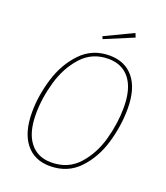

<svg xmlns="http://www.w3.org/2000/svg" viewBox="-156 -966 934 1082"><g transform="rotate(20 311.5 -425.0)"><path d="M573 -443Q573 -341 542.5 -237Q512 -133 444 -61.5Q376 10 270 10Q177 10 125 -55.5Q73 -121 73 -241Q73 -340 104.5 -444Q136 -548 204.5 -619.5Q273 -691 376 -691Q469 -691 521 -627Q573 -563 573 -443ZM97 -240Q97 -129 142.5 -70.5Q188 -12 270 -12Q371 -12 433.5 -81.5Q496 -151 523 -250Q550 -349 550 -443Q550 -554 504.5 -612.5Q459 -671 376 -671Q279 -671 216.5 -602Q154 -533 125.5 -433.5Q97 -334 97 -240ZM468 -860 478 -836 306 -764 299 -779Z"/></g></svg>

Font: Fira Sans Condensed Thin
Style: Italic
Weight: 250
Width: 3
Italic angle: -8°
Designer: Carrois Corporate & Edenspiekermann AG
Foundry: Carrois Corporate GbR & Edenspiekermann AG
Version: Version 4.203